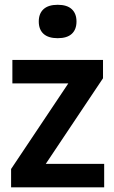

<svg xmlns="http://www.w3.org/2000/svg" viewBox="-20 -802 488 822"><path d="M176 -100.5H426V0H27.5V-78.5L272.5 -445H33V-545.5H421V-467ZM146 -710Q146 -744 166.5 -762.8Q187 -781.5 227 -781.5Q267 -781.5 287.2 -762.8Q307.5 -744 307.5 -710Q307.5 -675.5 287.2 -657Q267 -638.5 227 -638.5Q187 -638.5 166.5 -657Q146 -675.5 146 -710Z"/></svg>

Font: Encode Sans Semi Condensed SmBd
Style: Regular
Weight: 600
Width: 4
Designer: Multiple Designers
Foundry: Impallari Type
Version: Version 2.000